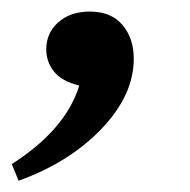

<svg xmlns="http://www.w3.org/2000/svg" viewBox="-58 -145 329 332"><path d="M-25.9 167.5 -37.6 138.7Q55.7 79.1 79.1 2.9Q48.8 -4.4 35.4 -21.2Q22 -38.1 22 -59.6Q22 -87.9 42.7 -106.4Q63.5 -125 97.2 -125Q134.3 -125 153.8 -101.8Q173.3 -78.6 173.3 -43.5Q173.3 19.5 117.4 77.9Q61.5 136.2 -25.9 167.5Z"/></svg>

Font: Elstob 10pt SemiBold
Style: Italic
Weight: 600
Italic angle: -20°
Designer: Peter S. Baker
Version: Version 1.015